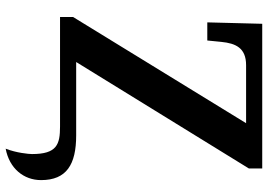

<svg xmlns="http://www.w3.org/2000/svg" viewBox="-154 -600 946 678"><g transform="rotate(90 319.0 -261.0)"><path d="M505 192C575 179 616 128 616 67C616 -23 561 -57 458 -57H199L575 -667V-714H64L59 -520H123L128 -570C133 -620 149 -657 210 -657H415L40 -46V0H427C490 0 524 11 524 99C524 110 520 154 505 192Z"/></g></svg>

Font: Noto Serif SemiBold
Style: Regular
Weight: 600
Designer: Monotype Design Team
Foundry: Monotype Imaging Inc.
Version: Version 2.013